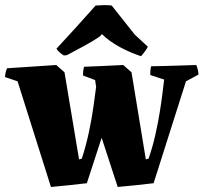

<svg xmlns="http://www.w3.org/2000/svg" viewBox="-31 -733 811 765"><path d="M172 12 39 -409 -11 -426Q-10 -445 -3 -461L193 -474L226 -445L284 -98L295 -101Q312 -153 323.5 -207.5Q335 -262 341.5 -309.5Q348 -357 352 -387L348 -414L300 -432Q299 -449 304 -467Q332 -468 376.5 -470Q421 -472 460 -474L493 -445L550 -98L561 -101Q577 -147 588 -196Q599 -245 606 -289Q613 -333 617 -366.5Q621 -400 623 -416L568 -434Q567 -452 571 -469Q589 -469 621.5 -470Q654 -471 689.5 -472Q725 -473 751 -474Q759 -454 760 -436L710 -409L581 -3Q545 1 509.5 5Q474 9 438 12L374 -184L315 -3Q279 1 243.5 5Q208 9 172 12ZM235 -513 223 -512Q215 -517 206.5 -524.5Q198 -532 194 -539Q231 -579 272 -624Q313 -669 350 -711Q364 -712 382 -712.5Q400 -713 414 -711L506 -595L558 -547Q554 -538 546 -527.5Q538 -517 531 -509Q488 -523 446.5 -545.5Q405 -568 375 -597L367 -588Q346 -573 307 -551.5Q268 -530 235 -513Z"/></svg>

Font: Labrada ExtraBold
Style: Regular
Weight: 800
Designer: Mercedes Jáuregui
Foundry: Omnibus-Type Team
Version: Version 1.000; ttfautohint (v1.8.4.7-5d5b)